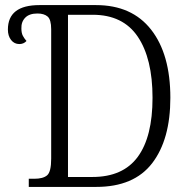

<svg xmlns="http://www.w3.org/2000/svg" viewBox="-20 -734 743 754"><path d="M93 0V-32H115Q149 -32 165 -45.5Q181 -59 181 -111V-619Q181 -657 167 -669Q153 -681 127 -681Q95 -681 79 -664.5Q63 -648 64 -622Q64 -604 70 -593Q76 -582 84 -573Q73 -561 56 -561Q36 -561 23.5 -577Q11 -593 11 -618Q11 -714 135 -714H357Q498 -714 573.5 -617.5Q649 -521 649 -350Q649 -186 577.5 -93Q506 0 358 0ZM343 -39Q463 -39 521 -118Q579 -197 579 -350Q579 -504 521 -590Q463 -676 344 -676H247V-39Z"/></svg>

Font: Noto Serif SemiCondensed Light
Style: Regular
Weight: 300
Width: 4
Designer: Monotype Design Team
Foundry: Monotype Imaging Inc.
Version: Version 2.013